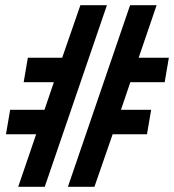

<svg xmlns="http://www.w3.org/2000/svg" viewBox="-20 -718 669 738"><path d="M119 -202H3L19 -296H151L187 -402H71L87 -496H219L289 -698H391L152 0H50ZM480 -698H582L513 -496H629L613 -402H481L445 -296H561L545 -202H413L343 0H241Z"/></svg>

Font: IBM Plex Mono SemiBold
Style: Italic
Weight: 600
Italic angle: -9°
Monospace: yes
Designer: Mike Abbink, Paul van der Laan, Pieter van Rosmalen
Foundry: Bold Monday
Version: Version 2.3